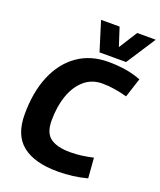

<svg xmlns="http://www.w3.org/2000/svg" viewBox="-168 -1034 957 1148"><g transform="rotate(20 310.5 -460.5)"><path d="M339 10Q191 10 114 -51Q37 -112 37 -244Q37 -386 81 -490.5Q125 -595 207 -652.5Q289 -710 402 -710Q457 -710 509 -702Q561 -694 610 -675L570 -552Q535 -562 494 -569Q453 -576 412 -576Q345 -576 297.5 -535Q250 -494 225.5 -423.5Q201 -353 201 -265Q201 -185 244 -154.5Q287 -124 369 -124Q408 -124 444 -129Q480 -134 515 -142L525 -14Q437 10 339 10ZM621 -931 500 -745H331L273 -931H391L429 -814L503 -931Z"/></g></svg>

Font: Georama
Style: Bold Italic
Weight: 700
Italic angle: -9°
Designer: Jean-Baptiste Levee
Foundry: Production Type
Version: Version 1.000